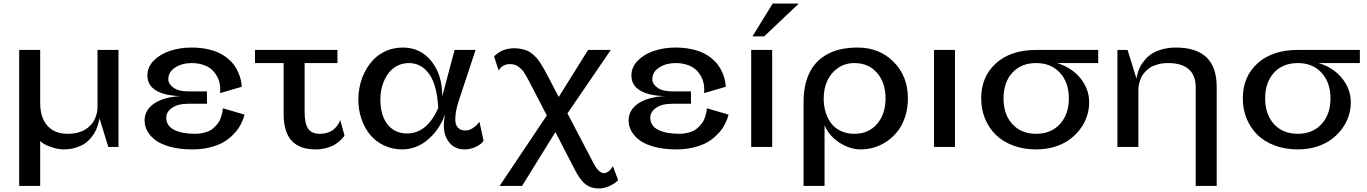

<svg xmlns="http://www.w3.org/2000/svg" viewBox="-20 -841 7824 1099"><path d="M210 -555.2V-252.9Q210 -168.5 251 -121.8Q292 -75.2 367.2 -75.2Q398.4 -75.2 424.1 -81.8Q449.7 -88.4 467 -98.9Q484.4 -109.4 497.8 -123.5Q511.2 -137.7 518.6 -151.6Q525.9 -165.5 530.5 -180.4Q535.2 -195.3 536.6 -205.8Q538.1 -216.3 538.1 -225.1V-555.2H658.2V0H600.1L548.8 -165Q548.3 -161.1 547.6 -154.8Q546.9 -148.4 541.5 -129.9Q536.1 -111.3 528.3 -94.2Q520.5 -77.1 504.4 -56.6Q488.3 -36.1 467.8 -21.2Q447.3 -6.3 414.6 3.9Q381.8 14.2 342.8 14.2Q309.6 14.2 267.6 -1Q225.6 -16.1 210 -34.2V223.1H89.8V-555.2Z M1255.4 -221.2 1379.4 -185.1Q1378.4 -180.7 1376.7 -173.6Q1375 -166.5 1366 -145.8Q1356.9 -125 1344.7 -106.2Q1332.5 -87.4 1308.6 -64.5Q1284.7 -41.5 1255.1 -24.9Q1225.6 -8.3 1179.9 2.9Q1134.3 14.2 1080.6 14.2Q1011.7 14.2 958 0.2Q904.3 -13.7 872.3 -37.1Q840.3 -60.5 824 -89.6Q807.6 -118.7 807.6 -150.9Q807.6 -210 860.6 -247.3Q913.6 -284.7 1012.7 -291Q922.4 -293.5 873 -323.2Q823.7 -353 823.7 -409.2Q823.7 -457 860.1 -494.1Q896.5 -531.2 953.4 -550Q1010.3 -568.8 1075.7 -568.8Q1122.6 -568.8 1162.6 -560.8Q1202.6 -552.7 1231.2 -539.3Q1259.8 -525.9 1282.7 -507.1Q1305.7 -488.3 1320.1 -468.3Q1334.5 -448.2 1344.2 -425.8Q1354 -403.3 1358.4 -383.5Q1362.8 -363.8 1363.8 -344.2L1239.7 -308.1Q1242.2 -332.5 1238.5 -356.2Q1234.9 -379.9 1222.9 -402.6Q1210.9 -425.3 1192.4 -442.4Q1173.8 -459.5 1143.8 -469.7Q1113.8 -480 1075.7 -480Q1022.9 -480 983.2 -454.8Q943.4 -429.7 943.4 -387.2Q943.4 -360.8 972.4 -339.4Q1001.5 -317.9 1057.6 -317.9H1164.6V-247.1H1057.6Q997.6 -247.1 964.6 -223.6Q931.6 -200.2 931.6 -168Q931.6 -120.6 976.8 -97.9Q1022 -75.2 1095.7 -75.2Q1128.4 -75.2 1154.8 -83.3Q1181.2 -91.3 1197.3 -104.2Q1213.4 -117.2 1225.3 -132.6Q1237.3 -147.9 1242.7 -163.6Q1248 -179.2 1251.2 -192.1Q1254.4 -205.1 1254.9 -212.9Z M1439.5 -480V-555.2H1911.6V-480H1723.6V-201.2Q1723.6 -134.8 1743.4 -105Q1763.2 -75.2 1810.5 -75.2Q1837.9 -75.2 1859.9 -83.5Q1881.8 -91.8 1893.8 -103.5Q1905.8 -115.2 1913.8 -126.7Q1921.9 -138.2 1924.3 -146.5L1927.2 -154.8L1951.7 -65.9Q1949.7 -62.5 1946.3 -57.1Q1942.9 -51.8 1928.7 -38.1Q1914.6 -24.4 1897.2 -13.7Q1879.9 -2.9 1850.1 5.6Q1820.3 14.2 1785.6 14.2Q1695.3 14.2 1649.4 -35.4Q1603.5 -85 1603.5 -188V-480Z M2606 -264.2Q2591.8 -220.2 2587.9 -187.5Q2584 -154.8 2587.9 -137.5Q2591.8 -120.1 2602.1 -109.9Q2612.3 -99.6 2621.8 -96.9Q2631.3 -94.2 2643.1 -94.2Q2664.6 -94.2 2684.8 -106.7Q2705.1 -119.1 2714.4 -131.8L2724.1 -144L2748 -36.1Q2738.3 -17.6 2706.3 -1.7Q2674.3 14.2 2638.2 14.2Q2574.2 14.2 2541 -40.5Q2507.8 -95.2 2528.3 -188Q2504.4 -122.1 2463.1 -75.2Q2421.9 -28.3 2376.2 -7.1Q2330.6 14.2 2283.2 14.2Q2225.6 14.2 2177.5 -8.8Q2129.4 -31.7 2097.7 -70.8Q2065.9 -109.9 2048.6 -161.1Q2031.2 -212.4 2031.2 -270Q2031.2 -314.9 2041.7 -357.9Q2052.2 -400.9 2073.5 -439.2Q2094.7 -477.5 2124.5 -506.3Q2154.3 -535.2 2196 -552Q2237.8 -568.8 2286.1 -568.8Q2386.7 -568.8 2449.5 -490.5Q2512.2 -412.1 2511.2 -290Q2512.2 -293.9 2514.2 -299.8L2582 -555.2H2702.1ZM2157.2 -273.9Q2157.2 -179.7 2198.7 -128.4Q2240.2 -77.1 2309.1 -77.1Q2424.8 -77.1 2488.3 -223.1Q2481.9 -354 2436.8 -417Q2391.6 -480 2320.3 -480Q2281.7 -480 2250 -462.2Q2218.3 -444.3 2198.5 -415Q2178.7 -385.7 2168 -349.4Q2157.2 -313 2157.2 -273.9Z M3270 129.9 3159.2 -85 2968.3 223.1H2839.8L3109.9 -180.2L3014.2 -365.2Q3002.4 -387.2 2997.8 -395.8Q2993.2 -404.3 2982.9 -420.9Q2972.7 -437.5 2965.6 -444.1Q2958.5 -450.7 2947.5 -459.2Q2936.5 -467.8 2924.3 -470.9Q2912.1 -474.1 2897 -474.1Q2884.8 -474.1 2874 -470.5Q2863.3 -466.8 2856.4 -462.2Q2849.6 -457.5 2844.2 -451.4Q2838.9 -445.3 2836.9 -442.4Q2835 -439.5 2834 -438L2808.1 -518.1Q2809.6 -520 2812.7 -523.2Q2815.9 -526.4 2826.7 -534.4Q2837.4 -542.5 2849.4 -548.6Q2861.3 -554.7 2881.1 -559.8Q2900.9 -564.9 2921.9 -564.9Q2944.8 -564.9 2964.4 -560.8Q2983.9 -556.6 2999 -550.3Q3014.2 -543.9 3028.3 -531.5Q3042.5 -519 3052.7 -507.8Q3063 -496.6 3075.4 -476.6Q3087.9 -456.5 3096.7 -440.9Q3105.5 -425.3 3119.1 -398.9Q3119.6 -397.5 3120.1 -397L3178.2 -286.1L3346.2 -555.2H3476.1L3228 -191.9L3377.9 94.2Q3407.2 149.9 3437 149.9Q3463.4 149.9 3488.3 110.8L3518.1 189.9Q3497.1 211.9 3466.3 224.9Q3435.5 237.8 3408.2 237.8Q3363.3 237.8 3332 214.1Q3300.8 190.4 3270 129.9Z M4025.9 -221.2 4149.9 -185.1Q4148.9 -180.7 4147.2 -173.6Q4145.5 -166.5 4136.5 -145.8Q4127.4 -125 4115.2 -106.2Q4103 -87.4 4079.1 -64.5Q4055.2 -41.5 4025.6 -24.9Q3996.1 -8.3 3950.4 2.9Q3904.8 14.2 3851.1 14.2Q3782.2 14.2 3728.5 0.2Q3674.8 -13.7 3642.8 -37.1Q3610.8 -60.5 3594.5 -89.6Q3578.1 -118.7 3578.1 -150.9Q3578.1 -210 3631.1 -247.3Q3684.1 -284.7 3783.2 -291Q3692.9 -293.5 3643.6 -323.2Q3594.2 -353 3594.2 -409.2Q3594.2 -457 3630.6 -494.1Q3667 -531.2 3723.9 -550Q3780.8 -568.8 3846.2 -568.8Q3893.1 -568.8 3933.1 -560.8Q3973.1 -552.7 4001.7 -539.3Q4030.3 -525.9 4053.2 -507.1Q4076.2 -488.3 4090.6 -468.3Q4105 -448.2 4114.7 -425.8Q4124.5 -403.3 4128.9 -383.5Q4133.3 -363.8 4134.3 -344.2L4010.3 -308.1Q4012.7 -332.5 4009 -356.2Q4005.4 -379.9 3993.4 -402.6Q3981.4 -425.3 3962.9 -442.4Q3944.3 -459.5 3914.3 -469.7Q3884.3 -480 3846.2 -480Q3793.5 -480 3753.7 -454.8Q3713.9 -429.7 3713.9 -387.2Q3713.9 -360.8 3742.9 -339.4Q3772 -317.9 3828.1 -317.9H3935.1V-247.1H3828.1Q3768.1 -247.1 3735.1 -223.6Q3702.1 -200.2 3702.1 -168Q3702.1 -120.6 3747.3 -97.9Q3792.5 -75.2 3866.2 -75.2Q3898.9 -75.2 3925.3 -83.3Q3951.7 -91.3 3967.8 -104.2Q3983.9 -117.2 3995.8 -132.6Q4007.8 -147.9 4013.2 -163.6Q4018.6 -179.2 4021.7 -192.1Q4024.9 -205.1 4025.4 -212.9Z M4402.8 -820.8H4552.7L4354 -632.8H4287.1ZM4279.8 0V-555.2H4399.9V0Z M4579.6 223.1V-257.8Q4579.6 -322.8 4594.5 -374.5Q4609.4 -426.3 4636.2 -462.4Q4663.1 -498.5 4701.7 -522.7Q4740.2 -546.9 4786.9 -557.9Q4833.5 -568.8 4888.7 -568.8Q5013.7 -568.8 5095.2 -486.8Q5176.8 -404.8 5176.8 -277.8Q5176.8 -222.7 5161.6 -174.8Q5146.5 -127 5120.4 -92.8Q5094.2 -58.6 5059.6 -34.2Q5024.9 -9.8 4985.8 2.2Q4946.8 14.2 4905.8 14.2Q4845.2 14.2 4785.2 -24.4Q4725.1 -63 4699.7 -124V223.1ZM4870.6 -480Q4817.4 -480 4776.9 -452.1Q4736.3 -424.3 4715.6 -378.9Q4694.8 -333.5 4694.8 -277.8Q4694.8 -235.8 4705.6 -199.7Q4716.3 -163.6 4737.3 -135.5Q4758.3 -107.4 4792.5 -91.3Q4826.7 -75.2 4870.6 -75.2Q4951.2 -75.2 5000 -131.3Q5048.8 -187.5 5048.8 -277.8Q5048.8 -368.2 5000 -424.1Q4951.2 -480 4870.6 -480Z M5326.2 0V-555.2H5446.3V0Z M6266.1 -480H6030.3Q6113.8 -455.1 6164.1 -393.3Q6214.4 -331.5 6214.4 -254.9Q6214.4 -214.8 6201.7 -176Q6189 -137.2 6163.3 -102.8Q6137.7 -68.4 6102.1 -42.2Q6066.4 -16.1 6017.1 -1Q5967.8 14.2 5911.1 14.2Q5838.4 14.2 5778.6 -8.3Q5718.8 -30.8 5679 -70.3Q5639.2 -109.9 5617.7 -163.1Q5596.2 -216.3 5596.2 -277.8Q5596.2 -402.3 5680.9 -478.8Q5765.6 -555.2 5912.1 -555.2H6266.1ZM5911.1 -75.2Q5996.1 -75.2 6047.1 -131.1Q6098.1 -187 6098.1 -277.8Q6098.1 -368.7 6047.1 -424.3Q5996.1 -480 5911.1 -480Q5824.7 -480 5774.4 -424.6Q5724.1 -369.1 5724.1 -277.8Q5724.1 -186.5 5774.4 -130.9Q5824.7 -75.2 5911.1 -75.2Z M6824.2 223.1V-341.8Q6824.2 -410.6 6783.7 -445.3Q6743.2 -480 6667 -480Q6635.7 -480 6610.1 -473.4Q6584.5 -466.8 6567.1 -456.3Q6549.8 -445.8 6536.4 -431.6Q6522.9 -417.5 6515.6 -403.6Q6508.3 -389.6 6503.7 -374.8Q6499 -359.9 6497.6 -349.4Q6496.1 -338.9 6496.1 -330.1V0H6376V-555.2H6434.1L6485.4 -390.1Q6485.8 -394 6486.6 -400.4Q6487.3 -406.7 6492.9 -425.3Q6498.5 -443.8 6507.1 -460.7Q6515.6 -477.5 6533.2 -498.3Q6550.8 -519 6573.5 -533.7Q6596.2 -548.3 6631.8 -558.6Q6667.5 -568.8 6710.9 -568.8Q6944.3 -568.8 6944.3 -344.2V223.1Z M7763.7 -480H7527.8Q7611.3 -455.1 7661.6 -393.3Q7711.9 -331.5 7711.9 -254.9Q7711.9 -214.8 7699.2 -176Q7686.5 -137.2 7660.9 -102.8Q7635.3 -68.4 7599.6 -42.2Q7564 -16.1 7514.6 -1Q7465.3 14.2 7408.7 14.2Q7335.9 14.2 7276.1 -8.3Q7216.3 -30.8 7176.5 -70.3Q7136.7 -109.9 7115.2 -163.1Q7093.8 -216.3 7093.8 -277.8Q7093.8 -402.3 7178.5 -478.8Q7263.2 -555.2 7409.7 -555.2H7763.7ZM7408.7 -75.2Q7493.7 -75.2 7544.7 -131.1Q7595.7 -187 7595.7 -277.8Q7595.7 -368.7 7544.7 -424.3Q7493.7 -480 7408.7 -480Q7322.3 -480 7272 -424.6Q7221.7 -369.1 7221.7 -277.8Q7221.7 -186.5 7272 -130.9Q7322.3 -75.2 7408.7 -75.2Z"/></svg>

Font: Sporting Grotesque
Style: Regular
Weight: 400
Designer: Lucas LE BIHAN
Foundry: Lucas LE BIHAN
Version: Version 2.001;PS 2.1;hotconv 1.0.88;makeotf.lib2.5.647800